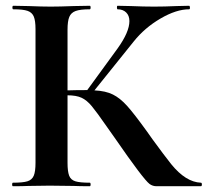

<svg xmlns="http://www.w3.org/2000/svg" viewBox="-20 -645 719 665"><path d="M675.8 0H522Q508.8 0 498 -7.8Q476.1 -24.4 377 -168L350.1 -206.1Q314.9 -256.8 297.9 -277.3Q280.8 -297.9 262.5 -306.4Q244.1 -314.9 213.9 -314.9V-81.1Q213.9 -51.3 219.5 -36.6Q225.1 -22 241 -17.1Q256.8 -12.2 291 -12.2Q293.9 -12.2 293.9 -6.1Q293.9 0 291 0Q255.9 0 234.9 -1L151.9 -2L79.1 -1Q59.1 0 24.9 0Q22 0 22 -6.1Q22 -12.2 24.9 -12.2Q59.1 -12.2 75 -17.1Q90.8 -22 96.9 -36.4Q103 -50.8 103 -81.1V-543.9Q103 -573.7 96.9 -587.9Q90.8 -602.1 75.4 -607.4Q60.1 -612.8 25.9 -612.8Q22.9 -612.8 22.9 -618.9Q22.9 -625 25.9 -625L79.1 -624Q125 -622.1 155.5 -622.1Q186 -622.1 235.8 -624L291 -625Q293.9 -625 293.9 -618.9Q293.9 -612.8 291 -612.8Q257.8 -612.8 241.9 -606.9Q226.1 -601.1 220 -586.4Q213.9 -571.8 213.9 -542V-332Q240.7 -333 282.2 -333L387.2 -477.1Q428.2 -534.2 428.2 -571.8Q428.2 -590.8 417 -601.8Q405.8 -612.8 387.2 -612.8Q385.3 -612.8 385 -618.9Q384.8 -625 387.2 -625L433.1 -624Q477.1 -622.1 513.7 -622.1Q550.3 -622.1 591.8 -624L634.8 -625Q637.7 -625 637.9 -618.9Q638.2 -612.8 634.8 -612.8Q590.8 -612.8 535.9 -580.8Q481 -548.8 442.9 -501L307.1 -332Q346.2 -330.1 371.1 -317.6Q396 -305.2 420.4 -278.1Q444.8 -251 490.2 -188L507.8 -163.1Q549.8 -105.5 573.2 -76.2Q623.5 -14.2 675.8 -12.2Q679.2 -12.2 679.2 -6.1Q679.2 0 675.8 0Z"/></svg>

Font: Cormorant-Bold
Style: Bold
Weight: 700
Designer: Christian Thalmann (Catharsis Fonts)
Version: Version 3.000